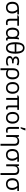

<svg xmlns="http://www.w3.org/2000/svg" viewBox="3466 -4312 1086 8059"><g transform="rotate(90 4009.5 -283.0)"><path d="M460 -466H589V-535H345Q56 -535 56 -255Q56 -130 120.5 -60Q185 10 300 10Q375 10 431 -22Q486 -53 516.5 -112Q547 -171 547 -248Q547 -385 460 -466ZM346 -466H378Q463 -375 463 -243Q463 -154 421 -106Q379 -58 302 -58Q223 -58 181.5 -109Q140 -160 140 -255Q140 -365 189 -415.5Q238 -466 346 -466Z M622 -502V-466H767V-154Q767 -70 809 -29Q851 12 938 12Q962 12 989 7.5Q1016 3 1033 -4V-65Q988 -55 949 -55Q849 -55 849 -164V-466H1060V-535H694Z M1531 -72H1537Q1546 -30 1568 -10Q1590 10 1629 10Q1659 10 1683 -3V-61Q1665 -56 1653 -56Q1612 -56 1612 -112V-326Q1612 -384 1619 -443.5Q1626 -503 1636 -535H1573Q1553 -507 1541 -463H1535Q1508 -505 1468.5 -525Q1429 -545 1371 -545Q1261 -545 1201.5 -472Q1142 -399 1142 -266Q1142 -136 1200.5 -63Q1259 10 1363 10Q1421 10 1461.5 -10Q1502 -30 1531 -72ZM1226 -265Q1226 -476 1374 -476Q1457 -476 1494 -427Q1531 -378 1531 -267V-260Q1531 -153 1494 -105.5Q1457 -58 1375 -58Q1298 -58 1262 -109.5Q1226 -161 1226 -265Z M1992 -771Q1872 -771 1812.5 -675Q1753 -579 1753 -381Q1753 -188 1814 -89Q1875 10 1992 10Q2114 10 2173.5 -86.5Q2233 -183 2233 -381Q2233 -573 2172 -672Q2111 -771 1992 -771ZM2150 -426H1835Q1840 -566 1877.5 -634.5Q1915 -703 1992 -703Q2069 -703 2107 -634.5Q2145 -566 2150 -426ZM1835 -357H2151Q2148 -205 2109.5 -131.5Q2071 -58 1992 -58Q1912 -58 1874.5 -131.5Q1837 -205 1835 -357Z M2429 -397Q2429 -476 2551 -476Q2590 -476 2622 -469Q2654 -462 2699 -442L2730 -507Q2682 -528 2642 -536.5Q2602 -545 2553 -545Q2460 -545 2405 -506.5Q2350 -468 2350 -403Q2350 -358 2376 -327Q2402 -296 2450 -282V-277Q2388 -257 2360.5 -225.5Q2333 -194 2333 -145Q2333 -73 2391.5 -31.5Q2450 10 2553 10Q2663 10 2728 -27V-99Q2680 -76 2639.5 -66.5Q2599 -57 2557 -57Q2486 -57 2450 -80.5Q2414 -104 2414 -149Q2414 -244 2566 -244H2638V-313H2584Q2429 -313 2429 -397Z M3082 -545Q2968 -545 2906.5 -475Q2845 -405 2845 -275V240H2927V97Q2927 -9 2923 -36H2927Q2985 10 3073 10Q3187 10 3249.5 -63Q3312 -136 3312 -268Q3312 -397 3250.5 -471Q3189 -545 3082 -545ZM3228 -268Q3228 -160 3191 -109Q3154 -58 3076 -58Q2988 -58 2927 -108V-273Q2927 -375 2964 -425.5Q3001 -476 3078 -476Q3156 -476 3192 -425Q3228 -374 3228 -268Z M3671 -545Q3555 -545 3489.5 -471.5Q3424 -398 3424 -268Q3424 -184 3454 -121Q3485 -58 3540.5 -24Q3596 10 3668 10Q3784 10 3850 -64Q3916 -138 3916 -268Q3916 -352 3886 -414.5Q3856 -477 3800.5 -511Q3745 -545 3671 -545ZM3669 -476Q3749 -476 3790.5 -423Q3832 -370 3832 -268Q3832 -165 3790.5 -111.5Q3749 -58 3670 -58Q3591 -58 3549.5 -111.5Q3508 -165 3508 -268Q3508 -371 3548.5 -423.5Q3589 -476 3669 -476Z M4487 -120V-466H4591V-535H4054L3984 -502V-466H4092V0H4173V-466H4406V-114Q4406 10 4513 10Q4554 10 4575 -2V-66Q4551 -57 4533 -57Q4511 -57 4499 -71.5Q4487 -86 4487 -120Z M4925 -545Q4809 -545 4743.5 -471.5Q4678 -398 4678 -268Q4678 -184 4708 -121Q4739 -58 4794.5 -24Q4850 10 4922 10Q5038 10 5104 -64Q5170 -138 5170 -268Q5170 -352 5140 -414.5Q5110 -477 5054.5 -511Q4999 -545 4925 -545ZM4923 -476Q5003 -476 5044.5 -423Q5086 -370 5086 -268Q5086 -165 5044.5 -111.5Q5003 -58 4924 -58Q4845 -58 4803.5 -111.5Q4762 -165 4762 -268Q4762 -371 4802.5 -423.5Q4843 -476 4923 -476Z M5369 -606Q5393 -644 5419.5 -702Q5446 -760 5455 -795V-806H5365Q5359 -765 5345.5 -709.5Q5332 -654 5320 -620V-606ZM5308 -155Q5308 -72 5344 -31Q5380 10 5457 10Q5481 10 5506.5 5.5Q5532 1 5548 -5V-67Q5531 -63 5507.5 -60Q5484 -57 5467 -57Q5426 -57 5407.5 -81Q5389 -105 5389 -157V-535H5308Z M6098 -349Q6098 -451 6050 -498Q6002 -545 5904 -545Q5848 -545 5803.5 -523.5Q5759 -502 5734 -462H5730L5717 -535H5651V0H5732V-281Q5732 -384 5770.5 -430Q5809 -476 5894 -476Q5957 -476 5987 -444Q6017 -412 6017 -346V240H6098Z M6639 -466H6768V-535H6524Q6235 -535 6235 -255Q6235 -130 6299.5 -60Q6364 10 6479 10Q6554 10 6610 -22Q6665 -53 6695.5 -112Q6726 -171 6726 -248Q6726 -385 6639 -466ZM6525 -466H6557Q6642 -375 6642 -243Q6642 -154 6600 -106Q6558 -58 6481 -58Q6402 -58 6360.5 -109Q6319 -160 6319 -255Q6319 -365 6368 -415.5Q6417 -466 6525 -466Z M7325 -349Q7325 -451 7277 -498Q7229 -545 7131 -545Q7075 -545 7030.5 -523.5Q6986 -502 6961 -462H6957L6944 -535H6878V0H6959V-281Q6959 -384 6997.5 -430Q7036 -476 7121 -476Q7184 -476 7214 -444Q7244 -412 7244 -346V240H7325Z M7866 -466H7995V-535H7751Q7462 -535 7462 -255Q7462 -130 7526.5 -60Q7591 10 7706 10Q7781 10 7837 -22Q7892 -53 7922.5 -112Q7953 -171 7953 -248Q7953 -385 7866 -466ZM7752 -466H7784Q7869 -375 7869 -243Q7869 -154 7827 -106Q7785 -58 7708 -58Q7629 -58 7587.5 -109Q7546 -160 7546 -255Q7546 -365 7595 -415.5Q7644 -466 7752 -466Z"/></g></svg>

Font: OpenSansMMV
Style: Regular
Weight: 400
Designer: Steve Matteson
Foundry: Ascender Corporation
Version: Version 4.000